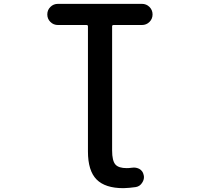

<svg xmlns="http://www.w3.org/2000/svg" viewBox="-20 -774 1040 1001"><path d="M623 207Q528.3 207 483.4 161.6Q438.5 116.2 438.5 15.6V-636.7Q438.5 -643.6 430.7 -643.6H282.2Q258.8 -643.6 242.7 -659.7Q226.6 -675.8 226.6 -698.7Q226.6 -721.7 242.7 -737.8Q258.8 -753.9 282.2 -753.9H719.7Q743.2 -753.9 759.3 -737.8Q775.4 -721.7 775.4 -698.7Q775.4 -675.8 759.3 -659.7Q743.2 -643.6 719.7 -643.6H572.3Q564.5 -643.6 564.5 -636.7V10.7Q564.5 64.5 582 84Q598.6 102.5 640.6 102.5Q653.3 102.5 666 100.6Q671.9 99.6 677.7 99.6Q692.4 99.6 706.1 106.4Q724.6 117.2 728.5 136.7Q730.5 142.6 730.5 149.4Q730.5 164.1 721.7 177.7Q710 197.3 688.5 201.2Q655.3 206.1 624 207Z"/></svg>

Font: Rounded Mgen+ 1m medium
Style: Regular
Weight: 500
Designer: [Source Han Sans]
Ryoko NISHIZUKA  (kana & ideographs); Paul D. Hunt (Latin, Greek & Cyrillic); Wenlong ZHANG  (bopomofo
Version: Version 1.059.20150602